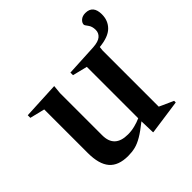

<svg xmlns="http://www.w3.org/2000/svg" viewBox="-178 -824 993 993"><g transform="rotate(-45 318.0 -328.0)"><path d="M197 -161Q197 -69.5 294.5 -69.5Q320.5 -69.5 345.2 -75.8Q370 -82 391 -91.5V-467.5L310 -487.5V-506.5L485 -515.5Q525 -518 542 -532.8Q559 -547.5 559 -570Q559 -596 546.5 -612Q534 -628 534 -633Q534 -646.5 547.2 -658.2Q560.5 -670 582.5 -670Q638.5 -670 638.5 -604Q638.5 -558.5 608.5 -528.8Q578.5 -499 511 -492.5L508.5 -469.5V-59Q514.5 -56 529 -49.5Q543.5 -43 559.5 -35.8Q575.5 -28.5 586 -24V-12L398.5 14.5H394L391.5 -68.5Q350.5 -35.5 322 -18.8Q293.5 -2 269.2 4Q245 10 216.5 10Q145.5 10 112.5 -28.8Q79.5 -67.5 79.5 -148.5V-467.5L-2 -487.5V-506.5L201.5 -516.5L197 -469.5Z"/></g></svg>

Font: Newsreader 72pt Medium
Style: Regular
Weight: 500
Designer: Hugues Gentile
Foundry: Production Type
Version: Version 1.003; ttfautohint (v1.8.3)